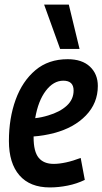

<svg xmlns="http://www.w3.org/2000/svg" viewBox="-20 -810 448 840"><path d="M351 -23Q316 -6 276 2Q236 10 198 10Q111 10 65 -43Q19 -96 19 -193Q19 -293 48.5 -374Q78 -455 135 -503Q192 -551 276 -551Q339 -551 373.5 -518.5Q408 -486 408 -434Q408 -359 356 -305Q304 -251 217 -228Q171 -216 127 -213V-209Q127 -147 149 -120Q171 -93 215 -93Q239 -93 269 -99.5Q299 -106 333 -119ZM257 -457Q214 -457 180.5 -413Q147 -369 134 -293Q162 -296 191 -305Q242 -320 272 -347.5Q302 -375 302 -414Q302 -457 257 -457ZM243 -596 173 -790H281L328 -596Z"/></svg>

Font: Georama SemiCondensed SemiBold
Style: Italic
Weight: 600
Width: 4
Italic angle: -9°
Designer: Jean-Baptiste Levee
Foundry: Production Type
Version: Version 1.000